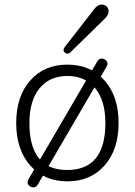

<svg xmlns="http://www.w3.org/2000/svg" viewBox="-20 -776 582 829"><path d="M271 7Q171 7 110.5 -61.5Q50 -130 50 -245Q50 -360 110.5 -428.5Q171 -497 271 -497Q371 -497 431.5 -428.5Q492 -360 492 -245Q492 -130 431.5 -61.5Q371 7 271 7ZM143 21Q135 34 122.5 33Q110 32 102.5 22Q95 12 103 -2L400 -511Q408 -524 420.5 -523Q433 -522 440.5 -512Q448 -502 440 -488ZM270 -42Q435 -42 435 -245Q435 -341 391.5 -394.5Q348 -448 271 -448Q194 -448 150.5 -394.5Q107 -341 107 -245Q107 -42 270 -42ZM284 -550Q272 -539 260.5 -548.5Q249 -558 259 -572L387 -737Q400 -754 414.5 -756Q429 -758 439 -749.5Q449 -741 449 -726.5Q449 -712 433 -696Z"/></svg>

Font: Nunito VF Beta Light
Style: Regular
Weight: 300
Designer: Vernon Adams
Foundry: newtypography
Version: Version 3.001